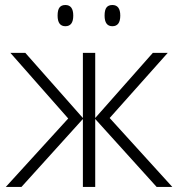

<svg xmlns="http://www.w3.org/2000/svg" viewBox="-20 -740 705 760"><path d="M308.1 -530.8H356.9V-272.9L585 -530.8H644L414.1 -272.9L662.1 0H600.1L356.9 -269V0H308.1V-269L64.9 0H2.9L250 -271L21 -530.8H80.1L308.1 -272.9ZM208 -678.2Q208 -700.7 215.6 -710.4Q223.1 -720.2 238.8 -720.2Q270 -720.2 270 -678.2Q270 -636.2 238.8 -636.2Q208 -636.2 208 -678.2ZM394 -678.2Q394 -700.7 401.6 -710.4Q409.2 -720.2 424.8 -720.2Q456.1 -720.2 456.1 -678.2Q456.1 -636.2 424.8 -636.2Q394 -636.2 394 -678.2Z"/></svg>

Font: JBL Sans
Style: Light
Weight: 300
Version: Version 1.10